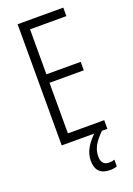

<svg xmlns="http://www.w3.org/2000/svg" viewBox="-174 -779 739 1063"><g transform="rotate(-20 196.0 -247.0)"><path d="M345 0H76V-714H345V-664H131V-399H333V-349H131V-51H345ZM245 126Q245 179 290 179Q300 179 309 177.5Q318 176 323 174V213Q306 220 282 220Q198 220 198 135Q198 96 220 58.5Q242 21 280 -11L313 0Q277 35 261 64.5Q245 94 245 126Z"/></g></svg>

Font: Noto Sans Hebrew ExtraCondensed Light
Style: Regular
Weight: 300
Width: 2
Designer: Monotype Design Team
Foundry: Monotype Imaging Inc.
Version: Version 2.004; ttfautohint (v1.8.4.7-5d5b)